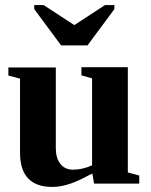

<svg xmlns="http://www.w3.org/2000/svg" viewBox="-20 -724 596 757"><path d="M344 -40 309 -22Q241 13 186 13Q59 13 59 -122V-414L13 -426V-458H200V-141Q200 -100 218 -78Q236 -55 268 -55Q304 -55 343 -72V-415L301 -427V-459H484V-44L529 -32V0H351ZM431 -704V-688L325 -545H221L115 -688V-704H152L273 -625L394 -704Z"/></svg>

Font: Libra Serif Modern
Style: Bold
Weight: 700
Designer: Stefan Peev, Context Ltd
Foundry: Ascender Corporation
Version: Version 1.000